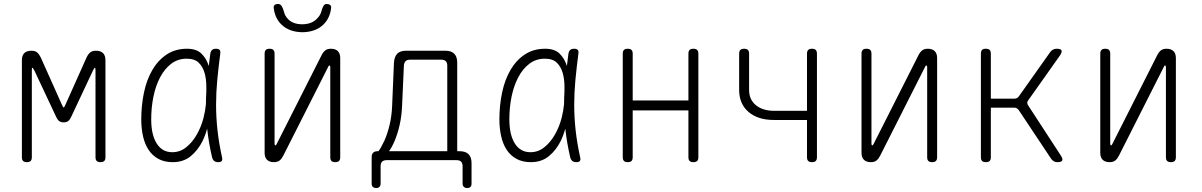

<svg xmlns="http://www.w3.org/2000/svg" viewBox="-20 -805 6040 965"><path d="M510 -15Q510 -2 504 4Q498 10 485 10Q472 10 466 4Q460 -2 460 -15V-450Q460 -464 457 -464V-465Q454 -464 447 -450L337 -216Q331 -203 322.5 -196.5Q314 -190 300 -190Q286 -190 277.5 -196.5Q269 -203 263 -216L153 -450Q145 -465 142.5 -464.5Q140 -464 140 -450V-15Q140 -2 134 4Q128 10 115 10Q102 10 96 4Q90 -2 90 -15V-502Q90 -526 102 -538Q114 -550 138 -550Q147 -550 154 -548Q161 -546 166.5 -541.5Q172 -537 176.5 -530.5Q181 -524 185 -516L291 -279Q297 -265 300 -265Q303 -265 309 -279L415 -516Q423 -533 433.5 -541.5Q444 -550 462 -550Q486 -550 498 -538Q510 -526 510 -502Z M848 10Q806 10 776 -6.5Q746 -23 727 -51.5Q708 -80 699 -119.5Q690 -159 690 -205Q690 -275 703.5 -339.5Q717 -404 745.5 -453Q774 -502 817.5 -531Q861 -560 920 -560Q967 -560 992 -536Q1017 -512 1029 -474V-472Q1033 -503 1037 -535Q1039 -548 1046 -554Q1053 -560 1066 -560Q1079 -560 1084 -554Q1089 -548 1087 -535Q1078 -466 1072 -403Q1066 -340 1066 -278Q1066 -216 1073 -151.5Q1080 -87 1096 -14Q1099 -2 1094.5 4Q1090 10 1077 10Q1064 10 1056.5 4Q1049 -2 1046 -14Q1029 -87 1022 -152Q1022 -155 1021 -158Q1012 -125 998 -96Q975 -50 938.5 -20Q902 10 848 10ZM846 -40Q885 -40 916 -65Q947 -90 969 -128.5Q991 -167 1003 -213Q1012 -249 1015 -282Q1015 -313 1017 -345V-371Q1017 -408 1008 -439Q999 -470 978.5 -490Q958 -510 918 -510Q874 -510 840.5 -484.5Q807 -459 784.5 -416Q762 -373 751 -318.5Q740 -264 740 -205Q740 -128 767.5 -84Q795 -40 846 -40Z M1310 -37V-535Q1310 -548 1316 -554Q1322 -560 1335 -560Q1348 -560 1354 -554Q1360 -548 1360 -535V-80Q1362 -74 1364 -74Q1366 -74 1367 -76L1370 -80L1596 -527Q1604 -543 1614.5 -551.5Q1625 -560 1643 -560Q1666 -560 1678 -548Q1690 -536 1690 -513V-15Q1690 -2 1684 4Q1678 10 1665 10Q1652 10 1646 4Q1640 -2 1640 -15V-470Q1638 -476 1636 -476Q1634 -476 1633 -475L1630 -470L1404 -23Q1396 -7 1385.5 1.5Q1375 10 1357 10Q1334 10 1322 -2Q1310 -14 1310 -37ZM1356 -763Q1354 -774 1360 -779.5Q1366 -785 1377 -785Q1384 -785 1388.5 -782Q1393 -779 1396 -774Q1403 -763 1407.5 -744.5Q1412 -726 1426 -711Q1451 -683 1499 -683Q1546 -683 1573 -711Q1590 -728 1594.5 -745.5Q1599 -763 1605 -774Q1608 -779 1611.5 -782Q1615 -785 1622 -785Q1633 -785 1639.5 -779.5Q1646 -774 1644 -763Q1638 -714 1606 -682Q1567 -644 1500 -643Q1433 -644 1394 -682Q1362 -714 1356 -763Z M1871 140Q1860 140 1854 134.5Q1848 129 1848 118V-15Q1848 -30 1855.5 -37.5Q1863 -45 1878 -45H1882Q1896 -63 1911.5 -97Q1927 -131 1938 -176.5Q1949 -222 1951 -276L1960 -490Q1962 -520 1976.5 -535Q1991 -550 2021 -550H2218Q2248 -550 2263 -535Q2278 -520 2278 -490V-45H2290Q2320 -45 2335 -30Q2350 -15 2350 15V118Q2350 129 2344.5 134.5Q2339 140 2328 140Q2317 140 2311 134Q2305 128 2305 117V30Q2305 15 2297.5 7.5Q2290 0 2275 0H1923Q1908 0 1900.5 7.5Q1893 15 1893 30V117Q1893 128 1887.5 134Q1882 140 1871 140ZM2228 -475Q2228 -490 2220.5 -497.5Q2213 -505 2198 -505H2041Q2026 -505 2018.5 -497.5Q2011 -490 2010 -475L2001 -276Q1999 -222 1988.5 -176.5Q1978 -131 1963.5 -97Q1949 -63 1935 -45H2228Z M2648 10Q2606 10 2576 -6.5Q2546 -23 2527 -51.5Q2508 -80 2499 -119.5Q2490 -159 2490 -205Q2490 -275 2503.5 -339.5Q2517 -404 2545.5 -453Q2574 -502 2617.5 -531Q2661 -560 2720 -560Q2767 -560 2792 -536Q2817 -512 2829 -474V-472Q2833 -503 2837 -535Q2839 -548 2846 -554Q2853 -560 2866 -560Q2879 -560 2884 -554Q2889 -548 2887 -535Q2878 -466 2872 -403Q2866 -340 2866 -278Q2866 -216 2873 -151.5Q2880 -87 2896 -14Q2899 -2 2894.5 4Q2890 10 2877 10Q2864 10 2856.5 4Q2849 -2 2846 -14Q2829 -87 2822 -152Q2822 -155 2821 -158Q2812 -125 2798 -96Q2775 -50 2738.5 -20Q2702 10 2648 10ZM2646 -40Q2685 -40 2716 -65Q2747 -90 2769 -128.5Q2791 -167 2803 -213Q2812 -249 2815 -282Q2815 -313 2817 -345V-371Q2817 -408 2808 -439Q2799 -470 2778.5 -490Q2758 -510 2718 -510Q2674 -510 2640.5 -484.5Q2607 -459 2584.5 -416Q2562 -373 2551 -318.5Q2540 -264 2540 -205Q2540 -128 2567.5 -84Q2595 -40 2646 -40Z M3135 10Q3122 10 3116 4Q3110 -2 3110 -15V-535Q3110 -548 3116 -554Q3122 -560 3135 -560Q3148 -560 3154 -554Q3160 -548 3160 -535V-300H3440V-535Q3440 -548 3446 -554Q3452 -560 3465 -560Q3478 -560 3484 -554Q3490 -548 3490 -535V-15Q3490 -2 3484 4Q3478 10 3465 10Q3452 10 3446 4Q3440 -2 3440 -15V-250H3160V-15Q3160 -2 3154 4Q3148 10 3135 10Z M4061 10Q4048 10 4042 4Q4036 -2 4036 -15V-202H3870Q3789 -202 3742 -242.5Q3695 -283 3695 -353V-535Q3695 -548 3701 -554Q3707 -560 3720 -560Q3733 -560 3739 -554Q3745 -548 3745 -535V-353Q3745 -304 3779.5 -276Q3814 -248 3872 -248H4036V-535Q4036 -548 4042 -554Q4048 -560 4061 -560Q4074 -560 4080 -554Q4086 -548 4086 -535V-15Q4086 -2 4080 4Q4074 10 4061 10Z M4310 -37V-535Q4310 -548 4316 -554Q4322 -560 4335 -560Q4348 -560 4354 -554Q4360 -548 4360 -535V-80Q4362 -74 4364 -74Q4366 -74 4367 -76L4370 -80L4596 -527Q4604 -543 4614.5 -551.5Q4625 -560 4643 -560Q4666 -560 4678 -548Q4690 -536 4690 -513V-15Q4690 -2 4684 4Q4678 10 4665 10Q4652 10 4646 4Q4640 -2 4640 -15V-470Q4638 -476 4636 -476Q4634 -476 4633 -475L4630 -470L4404 -23Q4396 -7 4385.5 1.5Q4375 10 4357 10Q4334 10 4322 -2Q4310 -14 4310 -37Z M4935 10Q4922 10 4916 4Q4910 -2 4910 -15V-535Q4910 -548 4916 -554Q4922 -560 4935 -560Q4948 -560 4954 -554Q4960 -548 4960 -535V-309H5077Q5085 -309 5091 -312Q5097 -315 5101 -321L5259 -544Q5265 -552 5273 -556Q5281 -560 5291 -560Q5311 -560 5315 -552Q5319 -544 5308 -527L5148 -301Q5143 -295 5143 -288.5Q5143 -282 5147 -276L5312 -23Q5323 -6 5318.5 2Q5314 10 5294 10Q5284 10 5276.5 5.5Q5269 1 5263 -7L5100 -252Q5095 -258 5090 -261Q5085 -264 5077 -264H4960V-15Q4960 -2 4954 4Q4948 10 4935 10Z M5510 -37V-535Q5510 -548 5516 -554Q5522 -560 5535 -560Q5548 -560 5554 -554Q5560 -548 5560 -535V-80Q5562 -74 5564 -74Q5566 -74 5567 -76L5570 -80L5796 -527Q5804 -543 5814.5 -551.5Q5825 -560 5843 -560Q5866 -560 5878 -548Q5890 -536 5890 -513V-15Q5890 -2 5884 4Q5878 10 5865 10Q5852 10 5846 4Q5840 -2 5840 -15V-470Q5838 -476 5836 -476Q5834 -476 5833 -475L5830 -470L5604 -23Q5596 -7 5585.5 1.5Q5575 10 5557 10Q5534 10 5522 -2Q5510 -14 5510 -37Z"/></svg>

Font: Maple Mono NL Thin
Style: Regular
Weight: 250
Monospace: yes
Designer: subframe7536
Version: Version 7.000